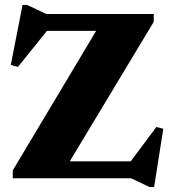

<svg xmlns="http://www.w3.org/2000/svg" viewBox="-20 -727 694 783"><path d="M607 -670V-638L264.5 -69H513L617.5 -209L646 -202L608.5 36H590.5L514.5 0H32V-32L372 -601H171.5L53 -454L24 -462L72 -707H90.5L168.5 -670Z"/></svg>

Font: Newsreader 16pt ExtraBold
Style: Regular
Weight: 800
Designer: Hugues Gentile
Foundry: Production Type
Version: Version 1.003; ttfautohint (v1.8.3)